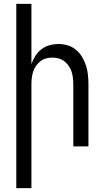

<svg xmlns="http://www.w3.org/2000/svg" viewBox="-20 -755 540 990"><path d="M64 215V-735H142V-425Q150 -447 162.5 -467Q175 -487 193.5 -501Q212 -515 235 -521.5Q258 -528 281 -528Q306 -528 329.5 -521Q353 -514 372 -498Q391 -482 403.5 -461Q416 -440 423.5 -416.5Q431 -393 433.5 -368.5Q436 -344 436 -320V0H358V-320Q358 -337 356 -353.5Q354 -370 349 -385.5Q344 -401 334.5 -415Q325 -429 312 -439Q299 -449 283 -453.5Q267 -458 250 -458Q233 -458 217 -453.5Q201 -449 188 -439Q175 -429 165.5 -415Q156 -401 151 -385.5Q146 -370 144 -353.5Q142 -337 142 -320V215Z"/></svg>

Font: Iosevka srxl
Style: Regular
Weight: 400
Monospace: yes
Designer: Belleve Invis
Foundry: Belleve Invis
Version: Version 33.0.1; ttfautohint (v1.8.3)